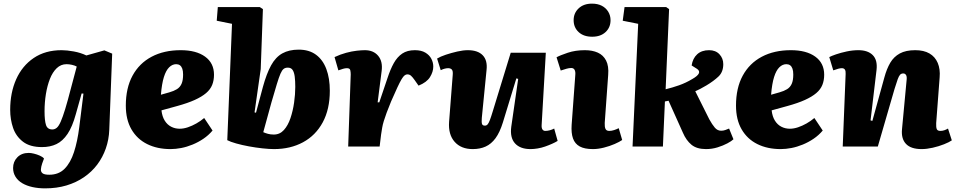

<svg xmlns="http://www.w3.org/2000/svg" viewBox="-20 -806 5255 1056"><path d="M439 -291 429 -292 397 -178Q378 -109 351.5 -69.5Q325 -30 290.5 -13.5Q256 3 211 3Q145 3 106.5 -26.5Q68 -56 52 -102.5Q36 -149 36 -202Q36 -296 69 -370Q102 -444 165.5 -487Q229 -530 319 -530Q348 -530 386 -523Q424 -516 455 -501L554 -529L597 -511L581 -92Q579 -38 562 10.5Q545 59 515 99Q485 139 442 168.5Q399 198 345.5 214Q292 230 228 230Q191 230 159 223Q127 216 103 202Q79 188 65.5 166.5Q52 145 52 118Q52 83 75.5 59Q99 35 138 35Q150 35 166.5 39Q183 43 199 50Q215 57 222 66L212 93Q206 111 205 125Q204 139 214 147Q224 155 251 155Q303 155 335.5 122Q368 89 387 30.5Q406 -28 416 -107ZM268 -94Q281 -94 292 -103Q303 -112 314 -137Q325 -162 338.5 -206Q352 -250 370 -320L402 -440Q391 -446 375.5 -449.5Q360 -453 346 -453Q315 -453 292 -431Q269 -409 254.5 -372Q240 -335 232.5 -289Q225 -243 225 -194Q225 -143 233 -118.5Q241 -94 268 -94Z M974 -530Q1059 -530 1108 -494.5Q1157 -459 1157 -395Q1157 -364 1147 -339Q1137 -314 1113.5 -294Q1090 -274 1051.5 -256.5Q1013 -239 955 -223L868 -199Q872 -165 886 -142.5Q900 -120 921.5 -109Q943 -98 968 -98Q990 -98 1013.5 -106Q1037 -114 1060 -127Q1083 -140 1103 -157L1149 -88Q1127 -62 1099 -43Q1071 -24 1039.5 -11Q1008 2 977 8Q946 14 918 14Q845 14 789.5 -13.5Q734 -41 703 -94.5Q672 -148 672 -225Q672 -322 709 -390Q746 -458 814 -494Q882 -530 974 -530ZM987 -396Q987 -416 982.5 -428.5Q978 -441 969.5 -447Q961 -453 949 -453Q928 -453 910.5 -436Q893 -419 881.5 -382.5Q870 -346 865 -285L911 -298Q936 -305 953 -315.5Q970 -326 978.5 -345Q987 -364 987 -396Z M1487 14Q1461 14 1424 10Q1387 6 1349 -1Q1311 -8 1279 -17Q1247 -26 1230 -35L1256 -675L1172 -692L1178 -767H1409L1426 -756L1414 -426L1380 -188L1388 -186L1426 -328Q1446 -401 1471 -446.5Q1496 -492 1533 -512.5Q1570 -533 1623 -533Q1680 -533 1718 -505Q1756 -477 1775 -426Q1794 -375 1794 -307Q1794 -205 1755 -133Q1716 -61 1646.5 -23.5Q1577 14 1487 14ZM1563 -434Q1549 -434 1540 -427Q1531 -420 1522.5 -400.5Q1514 -381 1502.5 -343Q1491 -305 1473 -243L1428 -79Q1439 -74 1453.5 -70Q1468 -66 1486 -66Q1519 -66 1541.5 -91Q1564 -116 1577.5 -156Q1591 -196 1597.5 -241.5Q1604 -287 1604 -328Q1604 -361 1601 -384.5Q1598 -408 1589.5 -421Q1581 -434 1563 -434Z M1909 -397Q1909 -409 1906.5 -420Q1904 -431 1888 -431Q1878 -431 1866.5 -427.5Q1855 -424 1841 -419L1820 -492Q1852 -507 1883.5 -515.5Q1915 -524 1942 -527Q1969 -530 1987 -530Q2034 -530 2060 -499Q2086 -468 2079 -415L2057 -243H2066L2111 -376Q2127 -425 2146 -459Q2165 -493 2192.5 -511.5Q2220 -530 2262 -530Q2297 -530 2319.5 -516.5Q2342 -503 2352.5 -482.5Q2363 -462 2363 -440Q2363 -411 2345 -382Q2327 -353 2282 -335L2261 -365Q2249 -382 2240.5 -389.5Q2232 -397 2220 -397Q2213 -397 2205.5 -391.5Q2198 -386 2188.5 -370Q2179 -354 2165.5 -325Q2152 -296 2131 -248Q2116 -212 2106.5 -186Q2097 -160 2091 -140.5Q2085 -121 2082 -103.5Q2079 -86 2076 -66L2068 0H1895Z M2384 -484Q2402 -495 2432 -505Q2462 -515 2494.5 -522.5Q2527 -530 2553 -530Q2608 -530 2635 -502Q2662 -474 2656 -421L2630 -158Q2628 -134 2631 -124.5Q2634 -115 2647 -115Q2656 -115 2662 -122Q2668 -129 2674.5 -146Q2681 -163 2690 -193L2789 -516H2982L2959 -118Q2958 -102 2963.5 -94Q2969 -86 2979 -86Q2991 -86 3004 -89.5Q3017 -93 3028 -99L3047 -31Q3034 -23 3016 -15Q2998 -7 2978 0Q2958 7 2937 10.5Q2916 14 2898 14Q2841 14 2812.5 -17.5Q2784 -49 2792 -109L2830 -372L2820 -375L2746 -133Q2729 -78 2705.5 -46Q2682 -14 2651 0Q2620 14 2580 14Q2516 14 2480.5 -26Q2445 -66 2450 -136L2470 -394Q2472 -416 2465 -423.5Q2458 -431 2445 -431Q2437 -431 2426.5 -428.5Q2416 -426 2404 -420Z M3144 -392Q3146 -411 3140.5 -421.5Q3135 -432 3122 -432Q3110 -432 3096 -428Q3082 -424 3064 -418L3041 -491Q3061 -502 3103 -516Q3145 -530 3197 -530Q3238 -530 3268 -516.5Q3298 -503 3313.5 -473Q3329 -443 3325 -394L3306 -130Q3305 -109 3310 -97.5Q3315 -86 3331 -86Q3344 -86 3357.5 -90.5Q3371 -95 3383 -101L3402 -36Q3388 -26 3360.5 -14Q3333 -2 3301 6Q3269 14 3241 14Q3195 14 3168.5 -0.5Q3142 -15 3131.5 -44.5Q3121 -74 3124 -119ZM3135 -695Q3135 -734 3162.5 -760Q3190 -786 3236 -786Q3267 -786 3289.5 -774.5Q3312 -763 3325 -742Q3338 -721 3338 -695Q3338 -655 3310.5 -629.5Q3283 -604 3237 -604Q3190 -604 3162.5 -629.5Q3135 -655 3135 -695Z M3490 -675 3405 -692 3415 -767H3644L3660 -756L3641 -315Q3678 -324 3715 -337Q3752 -350 3787 -371Q3817 -388 3823.5 -402Q3830 -416 3814 -427L3784 -446Q3790 -485 3814.5 -507.5Q3839 -530 3880 -530Q3916 -530 3937 -507.5Q3958 -485 3958 -453Q3958 -410 3931.5 -385Q3905 -360 3865 -336Q3844 -324 3831 -317Q3818 -310 3804 -304L3881 -150Q3897 -121 3911.5 -104Q3926 -87 3946 -87Q3959 -87 3969.5 -91Q3980 -95 3990 -99L4014 -40Q4004 -30 3980.5 -17.5Q3957 -5 3926.5 4.5Q3896 14 3863 14Q3812 14 3783 -10Q3754 -34 3736 -76L3657 -252Q3652 -251 3647.5 -250Q3643 -249 3637 -248L3626 0H3459Z M4330 -530Q4415 -530 4464 -494.5Q4513 -459 4513 -395Q4513 -364 4503 -339Q4493 -314 4469.5 -294Q4446 -274 4407.5 -256.5Q4369 -239 4311 -223L4224 -199Q4228 -165 4242 -142.5Q4256 -120 4277.5 -109Q4299 -98 4324 -98Q4346 -98 4369.5 -106Q4393 -114 4416 -127Q4439 -140 4459 -157L4505 -88Q4483 -62 4455 -43Q4427 -24 4395.5 -11Q4364 2 4333 8Q4302 14 4274 14Q4201 14 4145.5 -13.5Q4090 -41 4059 -94.5Q4028 -148 4028 -225Q4028 -322 4065 -390Q4102 -458 4170 -494Q4238 -530 4330 -530ZM4343 -396Q4343 -416 4338.5 -428.5Q4334 -441 4325.5 -447Q4317 -453 4305 -453Q4284 -453 4266.5 -436Q4249 -419 4237.5 -382.5Q4226 -346 4221 -285L4267 -298Q4292 -305 4309 -315.5Q4326 -326 4334.5 -345Q4343 -364 4343 -396Z M5215 -34Q5201 -24 5172 -12.5Q5143 -1 5110 6.5Q5077 14 5049 14Q4990 14 4963 -14.5Q4936 -43 4941 -95L4966 -362Q4969 -384 4963.5 -393Q4958 -402 4948 -402Q4937 -402 4930.5 -395Q4924 -388 4917.5 -370.5Q4911 -353 4900 -317L4808 0H4615L4631 -399Q4632 -415 4627 -423Q4622 -431 4610 -431Q4602 -431 4590.5 -428Q4579 -425 4563 -419L4541 -492Q4552 -498 4578 -507Q4604 -516 4637 -523Q4670 -530 4701 -530Q4753 -530 4780 -503Q4807 -476 4801 -422L4768 -144L4778 -141L4844 -380Q4857 -428 4876.5 -461Q4896 -494 4929 -512Q4962 -530 5014 -530Q5061 -530 5092 -512Q5123 -494 5137.5 -460Q5152 -426 5148 -380L5129 -129Q5128 -107 5132 -96.5Q5136 -86 5152 -86Q5164 -86 5175 -90Q5186 -94 5194 -99Z"/></svg>

Font: Literata 18pt ExtraBold
Style: Italic
Weight: 800
Italic angle: -2°
Designer: Latin by Veronika Burian and Jose Scaglione. Greek by Irene Vlachou. Cyrillic by Vera Evstafieva
Foundry: TypeTogether
Version: Version 3.103;gftools[0.9.29]